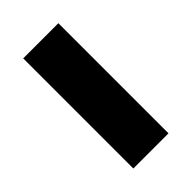

<svg xmlns="http://www.w3.org/2000/svg" viewBox="-167 -580 641 641"><g transform="rotate(-45 153.0 -260.0)"><path d="M70 0V-520H236V0Z"/></g></svg>

Font: Akshar Light
Style: Regular
Weight: 300
Designer: Tall Chai
Foundry: Tall Chai
Version: Version 1.100